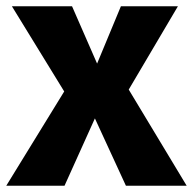

<svg xmlns="http://www.w3.org/2000/svg" viewBox="-32 -593 616 613"><path d="M379 -307 536 -573H354L278 -390L198 -573H6L173 -301L-12 0H174L271 -215L370 0H564Z"/></svg>

Font: Glow Sans SC Normal ExtraBold
Style: Regular
Weight: 800
Designer: Ryoko NISHIZUKA (kana, bopomofo & ideographs); Paul D. Hunt (Latin, Greek & Cyrillic); Sandoll Communications, Soo-young
Version: Version 0.93